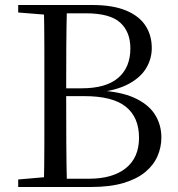

<svg xmlns="http://www.w3.org/2000/svg" viewBox="-20 -748 710 768"><path d="M52.8 0V-30.1L190.9 -42.1H202.2V0ZM155.3 0Q157.3 -84.3 157.4 -169Q157.5 -253.8 157.5 -340.3V-392.9Q157.5 -476.7 157.4 -560.9Q157.3 -645 155.3 -728H247.9Q245.7 -645.4 245.2 -561.2Q244.7 -476.9 244.7 -387.7V-368.9Q244.7 -262.6 245.2 -173.5Q245.7 -84.5 247.9 0ZM202.2 0V-33.1H335.6Q430.6 -33.1 483.3 -75.3Q536.1 -117.5 536.1 -197.1Q536.1 -278.6 483.5 -321Q430.9 -363.5 317 -363.5H202.2V-394.8H306.6Q404.2 -394.8 452.8 -436.6Q501.5 -478.4 501.5 -554.4Q501.5 -620.8 460.5 -657.8Q419.5 -694.8 322.9 -694.8H202.2V-728H348Q430.5 -728 483.3 -706.3Q536.1 -684.6 561.6 -645.9Q587.1 -607.2 587.1 -555.4Q587.1 -512.8 564.5 -475Q541.9 -437.3 492.3 -411.1Q442.7 -385 361.9 -377.2L367 -386.4Q459 -382.8 515.8 -357.4Q572.6 -332 599.1 -290.9Q625.5 -249.8 625.5 -197.7Q625.5 -159.2 610 -123.4Q594.5 -87.7 561.3 -60Q528 -32.3 474.2 -16.1Q420.3 0 343 0ZM52.8 -698V-728H202.2V-686.9H190.9Z"/></svg>

Font: Noto Serif KR
Style: Regular
Weight: 200
Designer: Ryoko NISHIZUKA 西塚涼子 (kana & ideographs); Frank Grießhammer (Latin, Greek & Cyrillic); Wenlong ZHANG 张文龙 (bopomofo); San
Foundry: Adobe
Version: Version 2.001;hotconv 1.1.0;makeotfexe 2.6.0